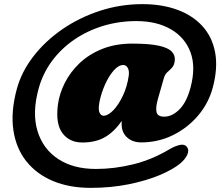

<svg xmlns="http://www.w3.org/2000/svg" viewBox="-20 -737 1073 929"><path d="M663.5 -48Q621.5 -48 595 -72Q568.5 -96 568.5 -137Q568.5 -144.5 569 -152Q532 -98.5 487.2 -73Q442.5 -47.5 378.5 -47.5Q316.5 -47.5 282.5 -92.2Q248.5 -137 260 -229Q267 -283 293.5 -335.8Q320 -388.5 365.2 -431.5Q410.5 -474.5 474.5 -500.2Q538.5 -526 620 -526Q702 -526 747.8 -516Q793.5 -506 811.2 -487.2Q829 -468.5 825.5 -442.5Q823 -421 812.2 -409.5Q801.5 -398 790 -388Q778.5 -378 773 -359.5L744.5 -260Q732 -216 737.5 -194.2Q743 -172.5 774.5 -172.5Q813 -172.5 848 -207.5Q883 -242.5 901.5 -312Q928.5 -411.5 901.8 -483.8Q875 -556 806.5 -595.5Q738 -635 639.5 -635Q556 -635 479.2 -611.8Q402.5 -588.5 339 -545Q275.5 -501.5 230.8 -440.8Q186 -380 166 -305Q135 -190 161.5 -103Q188 -16 261.2 32.2Q334.5 80.5 444 80.5Q533.5 80.5 624.8 58Q716 35.5 802 -16Q824 -29 848 -35.2Q872 -41.5 884.5 -26Q896 -11.5 886.5 10.8Q877 33 851.5 54.5Q817 83 753 110Q689 137 603.2 154.5Q517.5 172 418.5 172Q316 172 236.8 139Q157.5 106 107.8 43.8Q58 -18.5 44.8 -106.8Q31.5 -195 61 -305Q83.5 -389 141 -463.5Q198.5 -538 281 -595Q363.5 -652 463 -684.5Q562.5 -717 669 -717Q763 -717 837.2 -690Q911.5 -663 959 -611Q1006.5 -559 1020.8 -484Q1035 -409 1009.5 -313Q989 -237 937.8 -177Q886.5 -117 815.5 -82.5Q744.5 -48 663.5 -48ZM461 -242.5Q454.5 -206 461.8 -191.5Q469 -177 481 -177Q502.5 -177 528 -203.2Q553.5 -229.5 574.5 -273.8Q595.5 -318 603 -371Q606 -395 598 -408.8Q590 -422.5 576.5 -422.5Q553.5 -422.5 530 -395.8Q506.5 -369 488 -327.5Q469.5 -286 461 -242.5Z"/></svg>

Font: Fraunces 9pt SuperSoft Black
Style: Italic
Weight: 900
Italic angle: -16°
Version: Version 1.000;[0bf87f6ff]